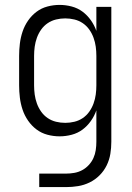

<svg xmlns="http://www.w3.org/2000/svg" viewBox="-20 -548 540 783"><path d="M140 215V160H249Q266 160 283 157Q300 154 315 146Q330 138 342 125Q354 112 361 96.5Q368 81 370.5 64Q373 47 373 30V-98Q365 -75 350.5 -54.5Q336 -34 316.5 -19.5Q297 -5 272.5 1.5Q248 8 223 8Q198 8 173.5 1.5Q149 -5 129 -20Q109 -35 94.5 -56Q80 -77 72 -101Q64 -125 61 -150Q58 -175 58 -200V-320Q58 -345 61 -370Q64 -395 72 -419Q80 -443 94.5 -464Q109 -485 129 -500Q149 -515 173.5 -521.5Q198 -528 223 -528Q248 -528 272.5 -521.5Q297 -515 316.5 -500.5Q336 -486 350.5 -465.5Q365 -445 373 -422V-520H434V30Q434 55 430 79.5Q426 104 415 126.5Q404 149 386 167Q368 185 345.5 196Q323 207 298.5 211Q274 215 249 215ZM246 -47Q265 -47 283.5 -51.5Q302 -56 317.5 -66.5Q333 -77 344 -92.5Q355 -108 361.5 -126Q368 -144 370.5 -162.5Q373 -181 373 -200V-320Q373 -339 370.5 -357.5Q368 -376 361.5 -394Q355 -412 344 -427.5Q333 -443 317.5 -453.5Q302 -464 283.5 -468.5Q265 -473 246 -473Q227 -473 208.5 -468.5Q190 -464 174.5 -453.5Q159 -443 148 -427.5Q137 -412 130.5 -394Q124 -376 121.5 -357.5Q119 -339 119 -320V-200Q119 -181 121.5 -162.5Q124 -144 130.5 -126Q137 -108 148 -92.5Q159 -77 174.5 -66.5Q190 -56 208.5 -51.5Q227 -47 246 -47Z"/></svg>

Font: Iosevka Fixed SS04 Light
Style: Regular
Weight: 300
Monospace: yes
Designer: Belleve Invis
Foundry: Belleve Invis
Version: Version 32.5.0